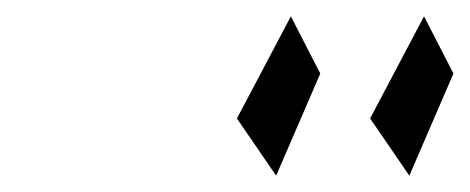

<svg xmlns="http://www.w3.org/2000/svg" viewBox="-20 -901 575 235"><path d="M270 -756 318 -686 372 -811 336 -881ZM433 -756 481 -686 535 -811 499 -881Z"/></svg>

Font: bitstorm
Style: excnobl
Weight: 400
Version: Version 0.2